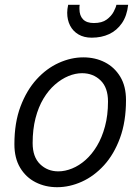

<svg xmlns="http://www.w3.org/2000/svg" viewBox="-20 -768 581 800"><path d="M218 12Q169 12 128.5 -8.5Q88 -29 64 -69Q40 -109 40 -167Q40 -257 65.5 -324.5Q91 -392 132.5 -437.5Q174 -483 225 -506Q276 -529 327 -529Q377 -529 417 -508.5Q457 -488 481 -448.5Q505 -409 505 -351Q505 -261 480 -193Q455 -125 413.5 -79.5Q372 -34 321 -11Q270 12 218 12ZM223 -54Q251 -54 280.5 -66Q310 -78 336.5 -101.5Q363 -125 384 -160Q405 -195 417.5 -241.5Q430 -288 430 -345Q430 -403 399 -433Q368 -463 322 -463Q294 -463 265 -451Q236 -439 209 -415.5Q182 -392 161 -357Q140 -322 128 -275.5Q116 -229 116 -172Q116 -114 147 -84Q178 -54 223 -54ZM362 -611Q330 -611 307 -624.5Q284 -638 272 -661.5Q260 -685 260 -715Q260 -722 261 -730.5Q262 -739 264 -748H312Q311 -744 311 -739.5Q311 -735 311 -731Q311 -703 326 -687.5Q341 -672 371 -672Q405 -672 424.5 -686.5Q444 -701 453.5 -719Q463 -737 465 -748H514Q509 -702 488 -671.5Q467 -641 435 -626Q403 -611 362 -611Z"/></svg>

Font: Ubuntu Sans
Style: Italic
Weight: 400
Italic angle: -13.5°
Designer: Dalton Maag Ltd
Foundry: Dalton Maag Ltd
Version: Version 1.006